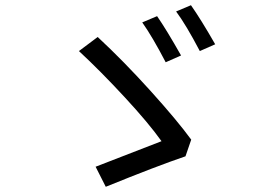

<svg xmlns="http://www.w3.org/2000/svg" viewBox="-20 -763 1040 737"><path d="M616 -524Q565 -622 526 -677L583 -701Q619 -649 675 -550ZM747 -567Q694 -668 656 -719L713 -743Q751 -689 806 -593ZM386 -46 347 -123 600 -221Q551 -290 458.5 -390Q366 -490 283 -567L355 -621Q455 -528 557.5 -414.5Q660 -301 714 -227L692 -163Q583 -126 386 -46Z"/></svg>

Font: Source Han Sans & Saira Hybrid
Style: Regular
Weight: 400
Designer: Ryoko NISHIZUKA 西塚涼子 (kana & ideographs); Paul D. Hunt (Latin, Greek & Cyrillic); Wenlong ZHANG 张文龙 (bopomofo); Sandoll 
Foundry: Adobe Systems Incorporated
Version: Version 1.00;August 2, 2021;FontCreator 13.0.0.2675 64-bit